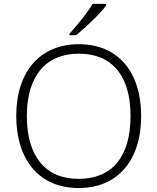

<svg xmlns="http://www.w3.org/2000/svg" viewBox="-20 -951 804 981"><path d="M335 -771H369.1C437 -827.6 498.5 -889.2 522 -922.9V-931.2H453.1C436 -899.9 382.3 -830.1 335 -778.8ZM701.2 -357.9C701.2 -585 582 -725.1 382.8 -725.1C185.1 -725.1 63 -585.9 63 -358.9C63 -130.9 183.1 9.8 381.8 9.8C581.1 9.8 701.2 -131.3 701.2 -357.9ZM117.2 -357.9C117.2 -561.5 212.9 -676.8 382.8 -676.8C553.2 -676.8 647 -563.5 647 -357.9C647 -151.4 553.7 -37.1 381.8 -37.1C211.4 -37.1 117.2 -153.3 117.2 -357.9Z"/></svg>

Font: Open Sans 300
Style: Regular
Weight: 300
Foundry: Ascender Corporation
Version: Version 1.100;PS 001.100;hotconv 1.0.88;makeotf.lib2.5.64775